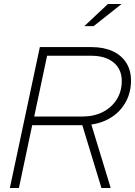

<svg xmlns="http://www.w3.org/2000/svg" viewBox="-20 -934 671 954"><path d="M29 0 178 -700H434Q495 -700 539 -680Q583 -660 607 -622.5Q631 -585 631 -534Q631 -476 606 -429.5Q581 -383 537 -353.5Q493 -324 434 -315L530 0H484L389 -312H140L74 0ZM150 -355H389Q447 -355 491 -377.5Q535 -400 560 -440Q585 -480 585 -531Q585 -590 544.5 -623.5Q504 -657 433 -657H214ZM399 -804 516 -914H584L445 -804Z"/></svg>

Font: Red Hat Display
Style: Italic
Weight: 300
Italic angle: -12°
Designer: Pentagram, MCKL
Foundry: Pentagram, MCKL
Version: Version 1.023